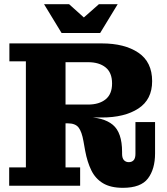

<svg xmlns="http://www.w3.org/2000/svg" viewBox="-20 -890 798 920"><path d="M24 0V-88H104V-596H25V-682H294V-88H364V0ZM569 10Q510 10 473.5 -12Q437 -34 417.5 -74Q398 -114 388 -168L380 -213Q372 -259 356.5 -279Q341 -299 305 -299H294V-329H386Q476 -329 520.5 -292Q565 -255 565 -162V-153Q565 -132 574 -122.5Q583 -113 597 -113Q612 -113 620.5 -122.5Q629 -132 629 -153V-305H723V-155Q723 -80 689 -35Q655 10 569 10ZM294 -299V-389H402Q455 -389 486 -414Q517 -439 517 -490Q517 -542 486 -567Q455 -592 402 -592H294V-682H468Q577 -682 643 -637.5Q709 -593 709 -501Q709 -413 643 -370Q577 -327 468 -327H371L343 -299ZM275 -732 191 -870H311L420 -772H343L454 -870H544L460 -732Z"/></svg>

Font: Montagu Slab 144pt
Style: Bold
Weight: 700
Designer: Florian Karsten
Foundry: Florian Karsten
Version: Version 1.000